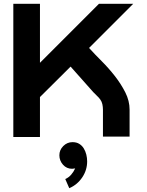

<svg xmlns="http://www.w3.org/2000/svg" viewBox="-20 -720 770 1009"><path d="M680 -700 448 -468Q477 -436 514 -399Q551 -362 583.5 -320.5Q616 -279 638.5 -234.5Q661 -190 661 -144V-2H521V-144Q521 -158 518 -172Q515 -186 507 -197Q499 -208 489 -217Q479 -226 470 -236L351 -370L190 -210V0H50V-700H190V-390L500 -700ZM292 96Q292 68 312.5 47.5Q333 27 361 27Q382 27 396.5 36Q411 45 420 59.5Q429 74 433.5 92Q438 110 438 128Q438 174 412 212.5Q386 251 344 269L323 221Q341 213 354 198Q367 183 375 165Q365 167 359 167Q330 167 311 145.5Q292 124 292 96Z"/></svg>

Font: CAT North
Style: Regular
Weight: 400
Designer: Peter Wiegel
Foundry: Peter Wiegel
Version: Version 1.000